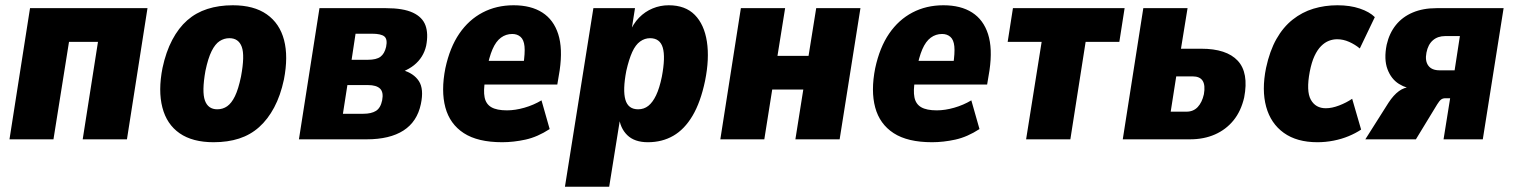

<svg xmlns="http://www.w3.org/2000/svg" viewBox="-20 -529 5744 729"><path d="M16 0 94 -498H540L462 0H294L352 -370H242L183 0Z M791 11Q711 11 662 -23Q613 -57 596.5 -121Q580 -185 597 -271Q610 -332 634 -377.5Q658 -423 691 -452Q724 -481 767.5 -495Q811 -509 864 -509Q944 -509 993 -474.5Q1042 -440 1058.5 -377Q1075 -314 1058 -227Q1045 -166 1021 -121Q997 -76 964 -46.5Q931 -17 888 -3Q845 11 791 11ZM805 -114Q826 -114 842.5 -125.5Q859 -137 872 -163.5Q885 -190 895 -238Q910 -318 898 -351Q886 -384 851 -384Q831 -384 814 -373Q797 -362 783.5 -335Q770 -308 760 -260Q746 -181 758 -147.5Q770 -114 805 -114Z M1115 0 1193 -498H1446Q1511 -498 1547.5 -481Q1584 -464 1595.5 -432.5Q1607 -401 1598 -355Q1593 -333 1581.5 -314.5Q1570 -296 1552 -281.5Q1534 -267 1507 -256L1508 -263Q1551 -251 1570.5 -221Q1590 -191 1578 -134Q1564 -67 1512 -33.5Q1460 0 1372 0ZM1282 -97H1359Q1390 -97 1407.5 -108Q1425 -119 1431 -148Q1437 -179 1423 -192.5Q1409 -206 1377 -206H1299ZM1315 -302H1377Q1409 -302 1424.5 -313.5Q1440 -325 1446 -351Q1452 -380 1439.5 -390.5Q1427 -401 1392 -401H1330Z M1887 11Q1794 11 1741 -23.5Q1688 -58 1671 -121Q1654 -184 1671 -270Q1688 -349 1724 -401.5Q1760 -454 1812.5 -481.5Q1865 -509 1930 -509Q1996 -509 2039 -481.5Q2082 -454 2099.5 -399.5Q2117 -345 2105 -262L2096 -208H1802L1816 -298H1983L1967 -282Q1974 -328 1971.5 -353Q1969 -378 1956.5 -389Q1944 -400 1925 -400Q1901 -400 1882 -386Q1863 -372 1850 -342Q1837 -312 1828 -263L1822 -225Q1815 -185 1820 -159.5Q1825 -134 1845.5 -122Q1866 -110 1905 -110Q1936 -110 1971 -120Q2006 -130 2036 -148L2067 -39Q2021 -9 1975.5 1Q1930 11 1887 11Z M2125 180 2233 -498H2391L2376 -403H2369Q2384 -439 2406.5 -462Q2429 -485 2458 -497Q2487 -509 2519 -509Q2582 -509 2618 -472.5Q2654 -436 2664 -371Q2674 -306 2657 -222Q2640 -141 2609.5 -89.5Q2579 -38 2536.5 -13.5Q2494 11 2440 11Q2389 11 2361.5 -16Q2334 -43 2330 -87L2336 -88L2293 180ZM2403 -114Q2425 -114 2441.5 -127Q2458 -140 2471 -167Q2484 -194 2493 -238Q2507 -312 2496.5 -348Q2486 -384 2448 -384Q2428 -384 2410.5 -371.5Q2393 -359 2380.5 -331.5Q2368 -304 2358 -260Q2344 -187 2354.5 -150.5Q2365 -114 2403 -114Z M2715 0 2793 -498H2961L2932 -317H3050L3079 -498H3247L3168 0H3000L3030 -189H2912L2882 0Z M3519 11Q3426 11 3373 -23.5Q3320 -58 3303 -121Q3286 -184 3303 -270Q3320 -349 3356 -401.5Q3392 -454 3444.5 -481.5Q3497 -509 3562 -509Q3628 -509 3671 -481.5Q3714 -454 3731.5 -399.5Q3749 -345 3737 -262L3728 -208H3434L3448 -298H3615L3599 -282Q3606 -328 3603.5 -353Q3601 -378 3588.5 -389Q3576 -400 3557 -400Q3533 -400 3514 -386Q3495 -372 3482 -342Q3469 -312 3460 -263L3454 -225Q3447 -185 3452 -159.5Q3457 -134 3477.5 -122Q3498 -110 3537 -110Q3568 -110 3603 -120Q3638 -130 3668 -148L3699 -39Q3653 -9 3607.5 1Q3562 11 3519 11Z M3876 0 3935 -370H3806L3826 -498H4250L4230 -370H4102L4044 0Z M4243 0 4321 -498H4489L4464 -344H4541Q4637 -344 4679.5 -298.5Q4722 -253 4704 -159Q4692 -107 4663.5 -72Q4635 -37 4593 -18.5Q4551 0 4498 0ZM4425 -105H4485Q4511 -105 4527.5 -122.5Q4544 -140 4551 -171Q4557 -205 4546.5 -222Q4536 -239 4508 -239H4446Z M4982 11Q4904 11 4854.5 -24.5Q4805 -60 4787.5 -123.5Q4770 -187 4787 -271Q4801 -336 4826.5 -381Q4852 -426 4888 -454.5Q4924 -483 4967 -496Q5010 -509 5058 -509Q5106 -509 5143 -496.5Q5180 -484 5200 -464L5143 -345Q5125 -360 5102.5 -370Q5080 -380 5057 -380Q5041 -380 5025.5 -374Q5010 -368 4996 -354Q4982 -340 4971 -316.5Q4960 -293 4953 -257Q4939 -183 4957 -150.5Q4975 -118 5014 -118Q5037 -118 5064.5 -128.5Q5092 -139 5114 -154L5148 -37Q5127 -23 5100.5 -12Q5074 -1 5043.5 5Q5013 11 4982 11Z M5164 0 5252 -139Q5271 -168 5291.5 -183Q5312 -198 5334 -198H5359L5357 -190Q5321 -192 5291.5 -210.5Q5262 -229 5248 -266.5Q5234 -304 5245 -359Q5255 -403 5280 -434Q5305 -465 5344 -481.5Q5383 -498 5434 -498H5689L5610 0H5461L5486 -156H5468Q5458 -156 5451.5 -151Q5445 -146 5437 -133L5356 0ZM5446 -262H5503L5523 -392H5467Q5439 -392 5420.5 -376Q5402 -360 5396 -329Q5390 -298 5403 -280Q5416 -262 5446 -262Z"/></svg>

Font: Nunito Sans 10pt Condensed Black
Style: Italic
Weight: 900
Width: 3
Italic angle: -9°
Designer: Vernon Adams
Foundry: Vernon Adams
Version: Version 3.101;gftools[0.9.27]